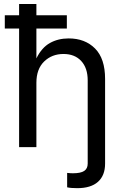

<svg xmlns="http://www.w3.org/2000/svg" viewBox="-20 -748 631 976"><path d="M372.6 208.5Q338.9 208.5 321.3 204.1V130.9Q328.6 131.8 336.4 132.3Q344.2 132.8 350.1 132.8Q390.6 132.8 408.2 120.8Q425.8 108.9 425.8 83.5V-339.4Q425.8 -402.3 392.8 -438Q359.9 -473.6 302.7 -473.6Q243.7 -473.6 204.3 -435.3Q165 -397 165 -327.1V0H77.1V-603H4.4V-670.4H77.1V-727.5H165V-670.4H319.8V-603H165V-451.2Q191.9 -505.9 233.6 -529.3Q275.4 -552.7 329.1 -552.7Q412.1 -552.7 463.1 -501.5Q514.2 -450.2 514.2 -346.7V83.5Q514.2 144 478 176.3Q441.9 208.5 372.6 208.5Z"/></svg>

Font: Inter-Regular
Style: Regular
Weight: 400
Designer: Rasmus Andersson
Foundry: rsms
Version: Version 4.000;git-a52131595